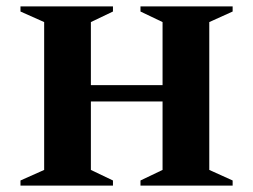

<svg xmlns="http://www.w3.org/2000/svg" viewBox="-20 -580 790 600"><path d="M44 0V-16L118 -49V-511L44 -544V-560H333V-544L264 -511V-314H488V-511L419 -544V-560H707V-544L634 -511V-49L707 -16V0H419V-16L488 -49V-263H264V-49L333 -16V0Z"/></svg>

Font: Spectral SC
Style: Bold
Weight: 700
Designer: Jean-Baptiste Levee
Foundry: Production Type
Version: Version 2.001